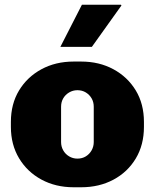

<svg xmlns="http://www.w3.org/2000/svg" viewBox="-20 -781 654 811"><path d="M291 10Q215 10 155 -22.5Q95 -55 60.5 -112.5Q26 -170 26 -245V-266Q26 -342 60.5 -399Q95 -456 155 -488.5Q215 -521 291 -521H323Q399 -521 459 -488.5Q519 -456 553.5 -399Q588 -342 588 -266V-245Q588 -169 553.5 -111.5Q519 -54 459 -22Q399 10 323 10ZM307 -111Q327 -111 342.5 -120.5Q358 -130 367 -146Q376 -162 376 -181V-330Q376 -350 367 -365.5Q358 -381 342.5 -390.5Q327 -400 307 -400Q288 -400 272 -390.5Q256 -381 247 -365.5Q238 -350 238 -330V-181Q238 -162 247 -146Q256 -130 272 -120.5Q288 -111 307 -111ZM235 -583 326 -761H491L493 -758L368 -583Z"/></svg>

Font: Chivo Medium Black
Style: Regular
Weight: 900
Version: Version 2.002